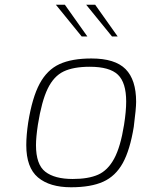

<svg xmlns="http://www.w3.org/2000/svg" viewBox="-20 -785 602 811"><path d="M91 -172Q91 -213 99 -267Q116 -373 147.5 -431.5Q179 -490 231 -514Q283 -538 366 -538Q466 -538 510.5 -493Q555 -448 555 -355Q555 -327 545 -249Q529 -151 498.5 -96Q468 -41 416 -17.5Q364 6 280 6Q190 6 140.5 -35.5Q91 -77 91 -172ZM504 -258Q513 -315 513 -356Q513 -436 478 -469.5Q443 -503 359 -503Q290 -503 248.5 -483Q207 -463 181.5 -410.5Q156 -358 140 -258Q132 -205 132 -172Q132 -90 171.5 -59.5Q211 -29 287 -29Q353 -29 394 -47Q435 -65 462 -114.5Q489 -164 504 -258ZM216 -765H254L349 -631H325ZM344 -765H382L477 -631H453Z"/></svg>

Font: Exo ExtraLight
Style: Italic
Weight: 275
Italic angle: -9°
Designer: Natanael Gama
Foundry: Natanael Gama
Version: Version 1.500; ttfautohint (v1.6)